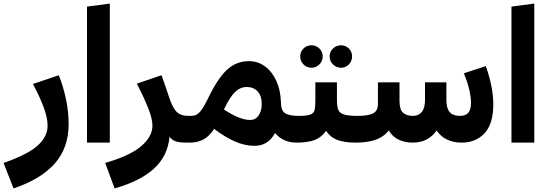

<svg xmlns="http://www.w3.org/2000/svg" viewBox="-56 -800 3071 1077"><path d="M-36 114Q97 68 154 17.5Q211 -33 211 -95Q211 -136 191 -192.5Q171 -249 129 -329L274 -378Q299 -315 314 -244Q329 -173 329 -104Q329 30 250.5 118Q172 206 20 257Z M432 0V-763L560 -780V0Z M1007 -67 987 0Q952 0 930.5 -7Q909 -14 895 -33Q885 75 808 145.5Q731 216 587 257L534 114Q673 74 736 20Q799 -34 799 -95Q799 -133 776.5 -190.5Q754 -248 712 -331L850 -378Q881 -292 889 -265Q910 -198 933.5 -174Q957 -150 999 -150Z M1627 -69 1607 0Q1569 0 1538.5 -14Q1508 -28 1487 -54Q1448 18 1372 18Q1317 18 1261.5 -6.5Q1206 -31 1145 -77Q1117 -34 1084 -17Q1051 0 1010 0H987L967 -66L999 -150H1013Q1033 -150 1046.5 -157Q1060 -164 1075 -184.5Q1090 -205 1110 -246Q1164 -359 1216.5 -408Q1269 -457 1341 -457Q1390 -457 1430 -428Q1470 -399 1494 -346.5Q1518 -294 1520 -225Q1520 -180 1543 -165Q1566 -150 1619 -150ZM1412 -217Q1412 -263 1389 -287.5Q1366 -312 1328 -312Q1292 -312 1263 -284.5Q1234 -257 1200 -186Q1289 -127 1347 -127Q1377 -127 1394.5 -152Q1412 -177 1412 -217Z M1958 -68 1938 0Q1877 0 1837.5 -14.5Q1798 -29 1773 -66Q1747 -29 1708.5 -14.5Q1670 0 1607 0L1587 -67L1620 -150Q1665 -150 1684 -157Q1703 -164 1708 -181Q1713 -198 1713 -237V-338H1834V-239Q1834 -201 1842 -183Q1850 -165 1874.5 -157.5Q1899 -150 1950 -150ZM1628 -484Q1628 -510 1646.5 -528Q1665 -546 1691 -546Q1717 -546 1735.5 -528Q1754 -510 1754 -484Q1754 -457 1735.5 -438.5Q1717 -420 1691 -420Q1665 -420 1646.5 -438.5Q1628 -457 1628 -484ZM1793 -484Q1793 -510 1812 -528Q1831 -546 1857 -546Q1883 -546 1901 -528Q1919 -510 1919 -484Q1919 -457 1901 -438.5Q1883 -420 1857 -420Q1831 -420 1812 -438.5Q1793 -457 1793 -484Z M2711 -214Q2711 -104 2661.5 -52Q2612 0 2534 0Q2440 0 2393 -68Q2346 0 2259 0Q2217 0 2181.5 -16Q2146 -32 2125 -68Q2094 -30 2048.5 -15Q2003 0 1938 0L1918 -68L1950 -150Q2010 -150 2037 -164Q2064 -178 2064 -218V-338H2185V-235Q2185 -185 2205 -167.5Q2225 -150 2260 -150Q2292 -150 2310 -172Q2328 -194 2328 -239V-338H2448V-239Q2448 -192 2466.5 -171Q2485 -150 2524 -150Q2556 -150 2571 -167.5Q2586 -185 2586 -222Q2586 -291 2546 -389L2669 -429Q2711 -312 2711 -214Z M2813 0V-763L2941 -780V0Z"/></svg>

Font: FiraGOUPP
Style: Bold
Weight: 700
Designer: bBox Type
Foundry: bBox Type GmbH
Version: Version 1.001